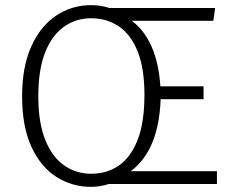

<svg xmlns="http://www.w3.org/2000/svg" viewBox="-20 -716 910 747"><path d="M334 11Q260 11 199 -28Q138 -67 102 -145.5Q66 -224 66 -341Q66 -456 101.5 -535Q137 -614 198 -655Q259 -696 334 -696Q371 -696 406 -685H817L810 -635H493Q592 -560 604 -380H772V-330H605Q598 -132 489 -50H824V0H403Q370 11 334 11ZM335 -40Q396 -40 442.5 -72Q489 -104 515.5 -172Q542 -240 542 -347Q542 -450 515.5 -516Q489 -582 442 -613.5Q395 -645 335 -645Q276 -645 229.5 -612.5Q183 -580 156 -513Q129 -446 129 -341Q129 -239 156 -172Q183 -105 229.5 -72.5Q276 -40 335 -40Z"/></svg>

Font: Trujillo Light
Style: Regular
Weight: 300
Designer: Fira Sans original fonts by bBox Type GmbH, Carrois Corporate GbR, & Edenspiekermann AG / Changes by Cristiano Sobral
Foundry: Fira Sans original fonts by bBox Type GmbH, Carrois Corporate GbR, & Edenspiekermann AG / Changes by Cristiano Sobral
Version: Version 4.301;July 28, 2020;FontCreator 13.0.0.2655 64-bit